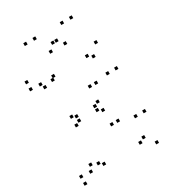

<svg xmlns="http://www.w3.org/2000/svg" viewBox="-226 -1069 1072 1197"><g transform="rotate(-30 310.0 -470.5)"><path d="M558.5 10V-10H538.5V10ZM587.8 -197V-217H567.8V-197ZM525.2 -197V-217H505.2V-197ZM468.5 -39.5V-59.5H448.5V-39.5ZM502.2 -58.5V-78.5H482.2V-58.5ZM177.7 -58.5V-78.5H157.7V-58.5ZM206 -38.3V-58.3H186V-38.3ZM206 -349.5V-369.5H186V-349.5ZM177.7 -332V-352H157.7V-332ZM368 -332V-352H348V-332ZM336.8 -349.8V-369.8H316.8V-349.8ZM371.3 -227.7V-247.7H351.3V-227.7ZM415.3 -227.7V-247.7H395.3V-227.7ZM415.3 -500.5V-520.5H395.3V-500.5ZM371.3 -500.5V-520.5H351.3V-500.5ZM336.8 -378.3V-398.3H316.8V-378.3ZM365.2 -394V-414H345.2V-394ZM177.7 -394V-414H157.7V-394ZM206 -380.5V-400.5H186V-380.5ZM206 -670.2V-690.2H186V-670.2ZM190.3 -651.7V-671.7H170.3V-651.7ZM484.3 -651.7V-671.7H464.3V-651.7ZM450.5 -673.5V-693.5H430.5V-673.5ZM507.3 -516V-536H487.3V-516ZM570 -516V-536H550V-516ZM540.7 -720V-740H520.7V-720ZM43 -720V-740H23V-720ZM43 -669.5V-689.5H23V-669.5ZM126 -636.2V-656.2H106V-636.2ZM110.7 -665.3V-685.3H90.7V-665.3ZM110.7 -37.2V-57.2H90.7V-37.2ZM130.7 -75.8V-95.8H110.7V-75.8ZM43 -40.5V-60.5H23V-40.5ZM43 10V-10H23V10ZM221.8 -930.7V-950.7H201.8V-930.7ZM333.3 -852V-872H313.3V-852ZM306.7 -852V-872H286.7V-852ZM418.2 -930.7V-950.7H398.2V-930.7ZM484.2 -930.7V-950.7H464.2V-930.7ZM371.5 -810V-830H351.5V-810ZM268.5 -810V-830H248.5V-810ZM155.8 -930.7V-950.7H135.8V-930.7Z"/></g></svg>

Font: Monaspace Xenon Dots Var
Style: Regular
Weight: 400
Designer: Riley Cran and the Lettermatic Team
Version: Version 1.100 (Monaspace Xenon Dots)